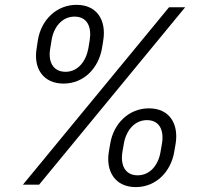

<svg xmlns="http://www.w3.org/2000/svg" viewBox="-20 -757 839 787"><path d="M130.3 -559.3C116.1 -477.6 156.6 -414.4 240.4 -414.4C323.9 -414.4 383.9 -477.6 398.1 -559.3L403.4 -592.3C416.2 -673.7 377.8 -737.2 293.7 -737.2C210.6 -737.2 148.1 -673.7 135.3 -592.3ZM73.9 0H140.3L739 -727.3H672.9ZM191.4 -592.3C199.9 -646 234.4 -688.9 285.5 -688.9C338.1 -688.9 356.2 -646 347.7 -592.3L342.3 -559.3C332.4 -505.7 299.7 -462.7 248.6 -462.7C196.4 -462.7 176.1 -505.7 186.1 -559.3ZM426.1 -134.9C413 -53.6 452.8 9.9 536.6 9.9C619.7 9.9 680.8 -53.6 694.2 -134.9L699.9 -168C713.1 -249.6 674.4 -312.9 590.6 -312.9C507.1 -312.9 445 -249.6 431.8 -168ZM487.6 -168C496.8 -221.6 531.2 -264.6 582.4 -264.6C634.6 -264.6 653.1 -221.6 643.8 -168L638.1 -134.9C629.3 -81.3 595.5 -38.4 544.4 -38.4C491.8 -38.4 473 -81.3 481.9 -134.9Z"/></svg>

Font: TID UI Light
Style: Italic
Weight: 300
Italic angle: -9.39999°
Designer: The TID Project Authors
Foundry: Bakken & Bæck
Version: Version 1.001;hotconv 1.0.109;makeotfexe 2.5.65596